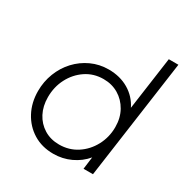

<svg xmlns="http://www.w3.org/2000/svg" viewBox="-175 -901 1021 1057"><g transform="rotate(30 336.0 -372.5)"><path d="M306 12Q233 12 178 -22Q123 -56 92 -114.5Q61 -173 61 -246Q61 -306 82 -360Q103 -414 141 -455Q179 -496 230 -519.5Q281 -543 340 -543Q412 -543 467 -510.5Q522 -478 550 -421L597 -757H658L552 0H492L502 -78Q467 -36 415.5 -12Q364 12 306 12ZM308 -48Q371 -48 421 -80.5Q471 -113 500 -167.5Q529 -222 529 -286Q529 -344 504 -388.5Q479 -433 437 -458Q395 -483 342 -483Q279 -483 230 -450Q181 -417 153 -363Q125 -309 125 -244Q125 -187 148 -143Q171 -99 212.5 -73.5Q254 -48 308 -48Z"/></g></svg>

Font: Plus Jakarta Sans Light
Style: Italic
Weight: 300
Italic angle: -8°
Designer: Gumpita Rahayu
Foundry: Tokotype
Version: Version 2.071; ttfautohint (v1.8.4.7-5d5b);gftools[0.9.29]